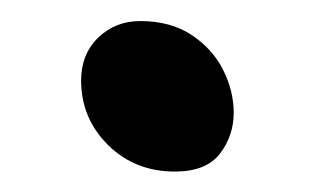

<svg xmlns="http://www.w3.org/2000/svg" viewBox="-20 -359 321 186"><path d="M149.4 -192.8Q110.6 -192.8 84.6 -218.6Q58.6 -244.4 58.6 -281Q58.6 -306.6 75.2 -322.6Q91.8 -338.6 115.8 -338.6Q145.4 -338.6 165.8 -325Q186.2 -311.4 196.3 -291Q206.4 -270.6 206.4 -249.8Q206.4 -227.6 193.1 -210.2Q179.8 -192.8 149.4 -192.8Z"/></svg>

Font: Shantell Sans Light
Style: Regular
Weight: 300
Designer: Stephen Nixon, Anya Danilova, Shantell Martin
Foundry: Arrow Type
Version: Version 1.011;[c5ecc13dd]